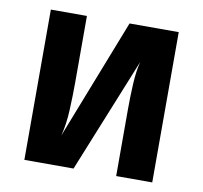

<svg xmlns="http://www.w3.org/2000/svg" viewBox="-66 -621 733 692"><g transform="rotate(10 300.0 -275.0)"><path d="M66 0V-550H198V-305Q198 -259 195.5 -205.5Q193 -152 182 -110L354 -550H534V0H402V-245Q402 -291 404.5 -338Q407 -385 416 -420L246 0Z"/></g></svg>

Font: JetBrains Mono NL ExtraBold
Style: Regular
Weight: 800
Designer: Philipp Nurullin, Konstantin Bulenkov
Foundry: JetBrains
Version: Version 2.304; ttfautohint (v1.8.4.7-5d5b)